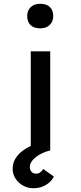

<svg xmlns="http://www.w3.org/2000/svg" viewBox="-20 -797 429 1017"><path d="M143 0V-525H246V0ZM193 -647Q160 -647 142 -664Q124 -681 124 -712Q124 -741 142.5 -759Q161 -777 193 -777Q226 -777 244 -760Q262 -743 262 -712Q262 -683 243.5 -665Q225 -647 193 -647ZM156 200Q128 200 103 186.5Q78 173 62.5 149.5Q47 126 47 97Q47 69 60 46Q73 23 95 5.5Q117 -12 146 -25Q175 -38 207 -47L246 0Q219 6 194 19.5Q169 33 153.5 50.5Q138 68 138 87Q138 103 147 113Q156 123 172 123Q184 123 193 116Q202 109 209 98L265 138Q259 153 243.5 167.5Q228 182 206 191Q184 200 156 200Z"/></svg>

Font: Lexend Giga
Style: Regular
Weight: 400
Designer: Bonnie Shaver-Troup, Thomas Jockin
Foundry: Lexend
Version: Version 1.007